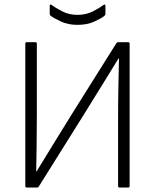

<svg xmlns="http://www.w3.org/2000/svg" viewBox="-20 -845 698 865"><path d="M101 0Q94 0 94 -7V-648Q94 -655 101 -655H139Q146 -655 146 -648V-333Q146 -247 145 -187Q144 -127 143 -73H145Q178 -127 214.5 -186.5Q251 -246 305 -333L504 -650Q507 -655 512 -655H557Q564 -655 564 -648V-7Q564 0 557 0H519Q512 0 512 -7V-310Q512 -388 513.5 -457.5Q515 -527 516 -582H514Q492 -546 468 -507Q444 -468 414.5 -420.5Q385 -373 346 -310L155 -5Q152 0 147 0ZM329 -733Q286 -733 253.5 -748.5Q221 -764 208 -774Q204 -777 204 -783V-818Q204 -828 212 -823Q229 -810 260 -794Q291 -778 329 -778Q368 -778 399 -794Q430 -810 447 -823Q455 -828 455 -818V-783Q455 -777 451 -774Q438 -763 405.5 -748Q373 -733 329 -733Z"/></svg>

Font: Sofia Sans Light
Style: Regular
Weight: 300
Designer: Botio Nikoltchev, Ani Petrova
Foundry: lettersoup
Version: Version 4.100; ttfautohint (v1.8.3)